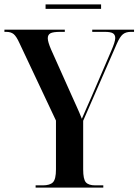

<svg xmlns="http://www.w3.org/2000/svg" viewBox="-21 -848 626 868"><path d="M140 0V-10H172Q205 -10 218.5 -24Q232 -38 232 -82V-303L67 -653Q53 -684 40.5 -694Q28 -704 7 -704H-1V-714H272V-704H252Q219 -704 207 -697.5Q195 -691 195 -675Q195 -659 210 -624L304 -414Q316 -387 327 -363Q338 -339 349 -311Q358 -332 369.5 -358Q381 -384 392 -409L481 -616Q500 -659 500 -676Q500 -691 489.5 -697.5Q479 -704 452 -704H396V-714H585V-704H571Q548 -704 534.5 -693Q521 -682 507 -650L355 -302V-82Q355 -38 367 -24Q379 -10 410 -10H446V0ZM185 -808V-828H436V-808Z"/></svg>

Font: Noto Serif Display Condensed SemiBold
Style: Regular
Weight: 600
Width: 3
Designer: Monotype Design Team
Foundry: Monotype Imaging Inc.
Version: Version 2.009